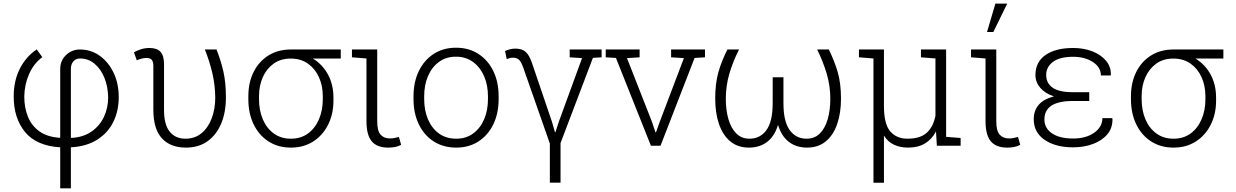

<svg xmlns="http://www.w3.org/2000/svg" viewBox="-20 -800 6783 1054"><path d="M310.5 233.9V8.8Q179.7 0.5 117.4 -75.4Q55.2 -151.4 55.2 -270.5Q55.2 -356.4 88.9 -422.9Q122.6 -489.3 181.6 -528.8L212.4 -486.3Q166 -452.6 140.1 -394.3Q114.3 -335.9 113.3 -270Q113.3 -209 133.3 -159.4Q153.3 -109.9 196 -79.1Q238.8 -48.3 307.6 -43.5L310.5 -44.4V-420.4Q310.5 -467.3 342.5 -497.8Q374.5 -528.3 418.9 -528.3Q479 -528.3 527.1 -494.1Q575.2 -460 603.5 -400.9Q631.8 -341.8 631.8 -266.1Q631.8 -191.4 602.1 -130.9Q572.3 -70.3 513.7 -33.2Q455.1 3.9 369.1 8.8V233.9ZM372.1 -43Q437 -46.4 482.2 -77.6Q527.3 -108.9 550.5 -158.2Q573.7 -207.5 573.7 -265.6Q572.8 -323.7 553.5 -372.1Q534.2 -420.4 499.5 -449.7Q464.8 -479 418.9 -479Q396.5 -479 382.8 -463.1Q369.1 -447.3 369.1 -421.9V-43.9Z M1000.5 10.3Q915.5 10.3 868.7 -40.8Q821.8 -91.8 821.8 -198.2V-437.5Q821.8 -462.4 812.3 -472.2Q802.7 -481.9 784.2 -481.9Q770.5 -481.9 756.3 -478Q742.2 -474.1 731 -468.8L715.3 -512.7Q732.9 -523.4 755.1 -530Q777.3 -536.6 800.3 -536.6Q841.3 -536.6 860.8 -515.9Q880.4 -495.1 880.4 -448.2V-197.3Q880.4 -115.2 911.9 -76.9Q943.4 -38.6 997.6 -38.6Q1050.3 -38.6 1086.9 -69.3Q1123.5 -100.1 1142.6 -151.4Q1161.6 -202.6 1161.6 -263.7Q1161.1 -332.5 1145.8 -398.2Q1130.4 -463.9 1104.5 -528.3H1168.5Q1192.4 -468.3 1206.3 -407.5Q1220.2 -346.7 1220.2 -264.2Q1220.2 -184.6 1194.6 -122.6Q1168.9 -60.5 1119.9 -25.1Q1070.8 10.3 1000.5 10.3Z M1577.1 10.3Q1506.3 10.3 1453.9 -23.7Q1401.4 -57.6 1372.3 -117.7Q1343.3 -177.7 1343.3 -255.9V-272Q1343.3 -346.7 1372.1 -404.5Q1400.9 -462.4 1453.4 -495.4Q1505.9 -528.3 1576.2 -528.3H1850.6V-478.5H1697.8Q1751 -445.8 1780.8 -390.4Q1810.5 -335 1810.5 -263.7V-247.6Q1810.5 -173.8 1781.2 -115.5Q1752 -57.1 1699.5 -23.4Q1647 10.3 1577.1 10.3ZM1577.1 -38.6Q1631.8 -38.6 1670.9 -67.4Q1710 -96.2 1731 -145.3Q1752 -194.3 1752 -255.9V-272Q1752 -329.6 1730.7 -376.5Q1709.5 -423.3 1670.2 -450.9Q1630.9 -478.5 1575.7 -478.5Q1521 -478.5 1482.2 -450.7Q1443.4 -422.9 1422.6 -376.2Q1401.9 -329.6 1401.9 -272V-255.9Q1401.9 -194.3 1422.6 -145.3Q1443.4 -96.2 1482.7 -67.4Q1522 -38.6 1577.1 -38.6Z M2110.4 10.3Q2050.3 10.3 2021 -23.9Q1991.7 -58.1 1991.7 -136.2V-479L1912.1 -485.4V-528.3H2050.8V-133.8Q2050.8 -81.5 2069.3 -60.8Q2087.9 -40 2121.1 -40Q2133.8 -40 2144.8 -42.2Q2155.8 -44.4 2169.9 -48.3L2182.1 -4.9Q2165.5 3.9 2148.2 7.1Q2130.9 10.3 2110.4 10.3Z M2484.4 10.3Q2413.6 10.3 2360.8 -23.7Q2308.1 -57.6 2279.1 -117.7Q2250 -177.7 2250 -255.9V-272Q2250 -349.6 2279.1 -409.7Q2308.1 -469.7 2360.6 -503.9Q2413.1 -538.1 2483.4 -538.1Q2553.7 -538.1 2606.4 -503.9Q2659.2 -469.7 2688.2 -409.7Q2717.3 -349.6 2717.3 -272V-255.9Q2717.3 -177.7 2688.2 -117.7Q2659.2 -57.6 2606.7 -23.7Q2554.2 10.3 2484.4 10.3ZM2484.4 -38.6Q2538.6 -38.6 2577.6 -67.4Q2616.7 -96.2 2637.7 -145.3Q2658.7 -194.3 2658.7 -255.9V-272Q2658.7 -332.5 2637.5 -381.6Q2616.2 -430.7 2576.9 -459.7Q2537.6 -488.8 2483.4 -488.8Q2428.2 -488.8 2389.2 -459.7Q2350.1 -430.7 2329.3 -381.6Q2308.6 -332.5 2308.6 -272V-255.9Q2308.6 -194.3 2329.3 -145.3Q2350.1 -96.2 2389.4 -67.4Q2428.7 -38.6 2484.4 -38.6Z M2998.5 202.6V-11.7L2853.5 -425.8Q2840.8 -462.4 2828.1 -472.9Q2815.4 -483.4 2794.9 -483.4Q2786.1 -483.4 2778.8 -481.2Q2771.5 -479 2761.7 -475.6L2752.4 -520Q2763.7 -525.4 2778.8 -529.3Q2793.9 -533.2 2809.1 -533.2Q2844.7 -533.2 2865 -515.9Q2885.3 -498.5 2900.9 -452.6L3009.8 -132.3L3026.4 -74.7H3029.3L3047.9 -132.3L3175.3 -481L3107.4 -485.4V-528.3H3282.7V-485.4L3234.9 -482.4L3057.1 -14.6V202.6Z M3553.2 0 3361.3 -481.9 3305.2 -485.4V-528.3H3491.2V-485.4L3421.9 -481L3558.6 -132.3L3578.1 -74.2H3581.1L3602.1 -132.3L3734.4 -481L3664.1 -485.4V-528.3H3850.1V-485.4L3793 -481.9L3606 0Z M4091.8 10.3Q4030.3 10.3 3989 -23.9Q3947.8 -58.1 3927 -118.9Q3906.2 -179.7 3906.2 -258.8Q3906.2 -342.8 3923.8 -404.3Q3941.4 -465.8 3973.1 -528.3H4037.1Q4003.4 -462.4 3983.9 -395.5Q3964.4 -328.6 3964.4 -258.3Q3964.4 -195.3 3978.8 -145.8Q3993.2 -96.2 4022 -67.4Q4050.8 -38.6 4094.7 -38.6Q4152.8 -38.6 4187.3 -85.7Q4221.7 -132.8 4221.7 -233.4V-376H4280.8V-233.4Q4280.8 -132.8 4315.2 -85.7Q4349.6 -38.6 4408.2 -38.6Q4451.7 -38.6 4480.5 -67.1Q4509.3 -95.7 4523.7 -145.5Q4538.1 -195.3 4538.1 -258.3Q4538.1 -328.1 4518.3 -395.3Q4498.5 -462.4 4465.8 -528.3H4529.8Q4561 -464.8 4578.9 -403.6Q4596.7 -342.3 4596.7 -258.8Q4596.7 -179.7 4575.7 -118.9Q4554.7 -58.1 4513.2 -23.9Q4471.7 10.3 4410.6 10.3Q4352.1 10.3 4311 -20.8Q4270 -51.8 4251 -114.3Q4231.9 -51.8 4190.9 -20.8Q4149.9 10.3 4091.8 10.3Z M4774.9 203.1V-479L4695.3 -485.4V-528.3H4832.5V-219.2Q4832.5 -118.2 4867.4 -78.4Q4902.3 -38.6 4960.9 -38.6Q5031.7 -38.6 5067.6 -71.3Q5103.5 -104 5115.2 -164.6V-479L5035.6 -485.4V-528.3H5173.8V-48.8L5253.4 -42.5V0H5123L5118.2 -78.6Q5095.7 -35.2 5057.6 -12.5Q5019.5 10.3 4965.3 10.3Q4921.9 10.3 4887.9 -5.4Q4854 -21 4832.5 -55.7V203.1Z M5508.8 10.3Q5448.7 10.3 5419.4 -23.9Q5390.1 -58.1 5390.1 -136.2V-479L5310.5 -485.4V-528.3H5449.2V-133.8Q5449.2 -81.5 5467.8 -60.8Q5486.3 -40 5519.5 -40Q5532.2 -40 5543.2 -42.2Q5554.2 -44.4 5568.4 -48.3L5580.6 -4.9Q5564 3.9 5546.6 7.1Q5529.3 10.3 5508.8 10.3ZM5398.4 -624.5 5444.3 -780.3H5509.3L5433.1 -624.5Z M5871.1 8.8Q5774.4 8.8 5714.6 -32.2Q5654.8 -73.2 5654.8 -145Q5654.8 -242.2 5765.6 -271Q5716.8 -287.1 5690.4 -318.1Q5664.1 -349.1 5664.1 -388.2Q5664.1 -459.5 5719.5 -498Q5774.9 -536.6 5871.1 -536.6Q5930.2 -536.6 5977.5 -517.8Q6024.9 -499 6052.2 -465.8Q6079.6 -432.6 6078.1 -388.7L6077.1 -385.7H6023.4Q6023.4 -430.7 5979.5 -459.5Q5935.5 -488.3 5871.1 -488.3Q5797.4 -488.3 5760.3 -460.2Q5723.1 -432.1 5723.1 -388.7Q5723.1 -343.8 5758.3 -318.8Q5793.5 -293.9 5868.7 -293.9H5959.5V-245.6H5868.7Q5713.4 -245.6 5713.4 -144Q5713.4 -96.7 5754.9 -68.1Q5796.4 -39.6 5871.1 -39.6Q5941.9 -39.6 5986.8 -71.5Q6031.7 -103.5 6031.7 -151.4H6085.9L6086.9 -148.4Q6088.4 -97.7 6058.8 -62.7Q6029.3 -27.8 5979.7 -9.5Q5930.2 8.8 5871.1 8.8Z M6422.4 10.3Q6351.6 10.3 6299.1 -23.7Q6246.6 -57.6 6217.5 -117.7Q6188.5 -177.7 6188.5 -255.9V-272Q6188.5 -346.7 6217.3 -404.5Q6246.1 -462.4 6298.6 -495.4Q6351.1 -528.3 6421.4 -528.3H6695.8V-478.5H6543Q6596.2 -445.8 6626 -390.4Q6655.8 -335 6655.8 -263.7V-247.6Q6655.8 -173.8 6626.5 -115.5Q6597.2 -57.1 6544.7 -23.4Q6492.2 10.3 6422.4 10.3ZM6422.4 -38.6Q6477.1 -38.6 6516.1 -67.4Q6555.2 -96.2 6576.2 -145.3Q6597.2 -194.3 6597.2 -255.9V-272Q6597.2 -329.6 6575.9 -376.5Q6554.7 -423.3 6515.4 -450.9Q6476.1 -478.5 6420.9 -478.5Q6366.2 -478.5 6327.4 -450.7Q6288.6 -422.9 6267.8 -376.2Q6247.1 -329.6 6247.1 -272V-255.9Q6247.1 -194.3 6267.8 -145.3Q6288.6 -96.2 6327.9 -67.4Q6367.2 -38.6 6422.4 -38.6Z"/></svg>

Font: Roboto Slab Light
Style: Regular
Weight: 300
Designer: Google
Version: Version 2.000; ttfautohint (v1.8.1.43-b0c9)